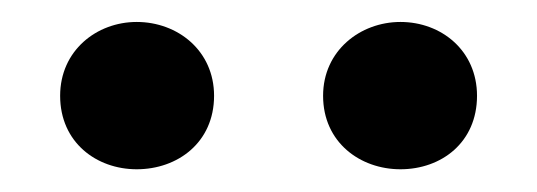

<svg xmlns="http://www.w3.org/2000/svg" viewBox="-20 -820 487 174"><path d="M103.9 -666.6C141 -666.6 174 -690.9 174 -733.2C174 -774.1 141 -800.1 103.9 -800.1C67.5 -800.1 34.5 -774.1 34.5 -733.2C34.5 -690.9 67.5 -666.6 103.9 -666.6ZM342.9 -666.6C380 -666.6 412.3 -690.9 412.3 -733.2C412.3 -774.1 380 -800.1 342.9 -800.1C306.5 -800.1 272.8 -774.1 272.8 -733.2C272.8 -690.9 306.5 -666.6 342.9 -666.6Z"/></svg>

Font: Source Han Serif CN VF
Style: Regular
Weight: 250
Designer: Ryoko NISHIZUKA 西塚涼子 (kana & ideographs); Frank Grießhammer (Latin, Greek & Cyrillic); Wenlong ZHANG 张文龙 (bopomofo); San
Foundry: Adobe
Version: Version 2.002;hotconv 1.1.0;makeotfexe 2.6.0